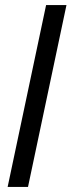

<svg xmlns="http://www.w3.org/2000/svg" viewBox="-20 -734 281 754"><path d="M10 0H90L241 -714H161Z"/></svg>

Font: Noto Sans ExtraCondensed
Style: Italic
Weight: 400
Width: 2
Italic angle: -12°
Designer: Monotype Design Team
Foundry: Monotype Imaging Inc.
Version: Version 2.013